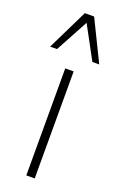

<svg xmlns="http://www.w3.org/2000/svg" viewBox="-162 -774 511 816"><g transform="rotate(20 93.0 -366.5)"><path d="M74 0V-484H112V0ZM-18 -549 72 -733H114L204 -549H173L93 -697L13 -549Z"/></g></svg>

Font: Nunito Sans 12pt ExtraLight Condensed
Style: Regular
Weight: 200
Width: 3
Version: Version 3.101;gftools[0.9.27]